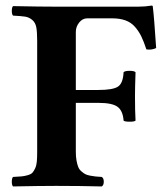

<svg xmlns="http://www.w3.org/2000/svg" viewBox="-20 -669 597 691"><path d="M334 -298.8H252.9V-122.1Q252.9 -104.5 255.4 -91.1Q257.8 -77.6 261.5 -68.4Q265.1 -59.1 272.5 -52.7Q279.8 -46.4 286.1 -42.7Q292.5 -39.1 304 -36.9Q315.4 -34.7 323.5 -33.9Q331.5 -33.2 346.2 -32.2Q353.5 -27.8 353.5 -15.1Q353.5 -2.4 346.2 2Q266.1 0 182.1 0Q124.5 0 26.9 2Q22.5 -2.4 22.5 -15.1Q22.5 -27.8 26.9 -32.2Q47.4 -33.2 57.9 -34.2Q68.4 -35.2 80.1 -38.6Q91.8 -42 96.7 -47.4Q101.6 -52.7 106.4 -63Q111.3 -73.2 112.5 -87.4Q113.8 -101.6 113.8 -123V-522Q113.8 -553.7 110.6 -570.8Q107.4 -587.9 95.9 -597.4Q84.5 -606.9 70.6 -609.1Q56.6 -611.3 26.9 -612.8Q22.5 -617.2 22.5 -629.9Q22.5 -642.6 26.9 -647Q126.5 -645 182.1 -645H477.1Q502.9 -645 525.9 -648.9Q529.8 -648.9 529.8 -646Q534.7 -607.9 542 -496.1Q525.9 -488.3 506.8 -491.2Q497.6 -519.5 488.5 -538.1Q479.5 -556.6 465.6 -572.5Q451.7 -588.4 431.4 -595.7Q411.1 -603 383.8 -603H293.9Q276.9 -603 264.9 -587.9Q252.9 -572.8 252.9 -554.2V-345.2H334Q386.2 -345.2 404.5 -357.2Q422.9 -369.1 424.8 -409.2Q429.7 -414.1 446.8 -414.1Q462.9 -414.1 467.8 -409.2Q465.8 -351.6 465.8 -323.2Q465.8 -270 467.8 -234.9Q463.9 -231 446.8 -231Q428.7 -231 424.8 -234.9Q422.4 -270 403.3 -284.4Q384.3 -298.8 334 -298.8Z"/></svg>

Font: Common Serif
Style: Bold
Weight: 700
Designer: Philipp H. Poll, Khaled Hosny
Foundry: Stefan Peev, Context Ltd.
Version: Version 1.026